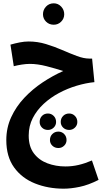

<svg xmlns="http://www.w3.org/2000/svg" viewBox="-20 -749 618 1157"><path d="M364 388Q270 388 191 356.5Q112 325 65 260Q18 195 18 95Q18 21 47.5 -43Q77 -107 126.5 -159.5Q176 -212 237 -252.5Q298 -293 361 -321Q315 -336 260.5 -350Q206 -364 160 -364Q138 -364 112 -360Q86 -356 63 -350L43 -480Q71 -488 99 -493.5Q127 -499 153 -499Q206 -499 257 -483.5Q308 -468 355 -447.5Q402 -427 443.5 -411.5Q485 -396 518 -396H535L549 -254Q498 -249 442.5 -232.5Q387 -216 335.5 -188.5Q284 -161 243 -123Q202 -85 177.5 -37.5Q153 10 153 68Q153 134 184 175Q215 216 265.5 235Q316 254 374 254Q415 254 453.5 245Q492 236 534 218L574 335Q513 366 460 377Q407 388 364 388ZM269 34Q247 34 233 20Q219 6 219 -14Q219 -36 233 -50.5Q247 -65 269 -65Q289 -65 303.5 -50.5Q318 -36 318 -14Q318 6 303.5 20Q289 34 269 34ZM397 34Q375 34 360.5 20Q346 6 346 -14Q346 -36 360.5 -50.5Q375 -65 397 -65Q417 -65 431.5 -50.5Q446 -36 446 -14Q446 6 431.5 20Q417 34 397 34ZM332 143Q310 143 295.5 129Q281 115 281 95Q281 73 295.5 58.5Q310 44 332 44Q352 44 366.5 58.5Q381 73 381 95Q381 115 366.5 129Q352 143 332 143ZM304 -600Q276 -600 257.5 -618.5Q239 -637 239 -663Q239 -690 257.5 -709.5Q276 -729 304 -729Q330 -729 348.5 -709.5Q367 -690 367 -663Q367 -637 348.5 -618.5Q330 -600 304 -600Z"/></svg>

Font: Noto Sans Arabic ExtCond
Style: Bold
Weight: 700
Width: 2
Designer: Monotype Design Team, Nadine Chahine, Nizar Qandah and Khaled Hosny
Foundry: Monotype Imaging Inc.
Version: Version 2.012; ttfautohint (v1.8.4.7-5d5b)